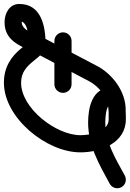

<svg xmlns="http://www.w3.org/2000/svg" viewBox="123 -778 679 1006"><g transform="rotate(90 463.0 -274.5)"><path d="M173.8 -219.5C173.8 -219.5 173.8 -219.5 173.8 -219.5C249.6 -219.1 325.4 -219.1 401.2 -219.5C426.1 -219.6 446.1 -239.9 446 -264.7C445.9 -289.6 425.6 -309.6 400.8 -309.5C400.8 -309.5 400.8 -309.5 400.8 -309.5C325.2 -309.1 249.8 -309.1 174.2 -309.5C149.4 -309.6 129.1 -289.6 129 -264.7C128.9 -239.9 148.9 -219.6 173.8 -219.5ZM534 -593C534 -593 534 -593 534 -593C439.3 -593 347.9 -524.3 305.3 -443.3C258.5 -354.4 211.8 -265.5 165.1 -176.5C145.2 -138.8 124.2 -48.4 76.6 -48.4C66.2 -48.4 61 -55 66.8 -46.7C68.2 -44.6 69.2 -42.4 69.8 -40C70.6 -36.7 70.3 -33.3 70.3 -35.9C70.3 -84.9 157.1 -83.2 189.5 -83.2C189.9 -83.2 188 -83.2 185.5 -83.7C174.1 -85.9 190 -75.3 195.3 -68.5C200 -62.3 204.6 -56.2 209.3 -50.1C256.6 10.1 314.5 45 393 45C577.1 45 757.8 -177.8 757.8 -355.7C757.8 -460.8 709.6 -593.9 584.5 -593.9C527.4 -593.9 419.8 -594.4 419.8 -513C419.8 -416.6 526.1 -396.2 601.6 -396.2C722.3 -396.2 820.3 -453.8 922.4 -509.4C944.2 -521.3 952.3 -548.6 940.4 -570.4C928.5 -592.3 901.2 -600.3 879.3 -588.4C879.3 -588.4 879.3 -588.4 879.3 -588.4C791.7 -540.7 705.2 -486.2 601.6 -486.2C585.9 -486.2 509.8 -488.2 509.8 -513C509.7 -511.5 509.5 -510.1 509.3 -508.6C507.4 -500 496.8 -495.1 506.2 -498C530.4 -505.4 559.5 -503.9 584.5 -503.9C651.4 -503.9 667.8 -405.9 667.8 -355.7C667.8 -228.1 526.9 -45 393 -45C279.9 -45 272.5 -173.2 189.5 -173.2C98.3 -173.2 -19.7 -151.4 -19.7 -35.9C-19.7 17.1 30.2 41.6 76.6 41.6C183.6 41.6 205.2 -59.5 244.7 -134.7C291.5 -223.6 338.2 -312.5 385 -401.4C411.9 -452.7 472.8 -503 534 -503C558.9 -503 579 -523.1 579 -548C579 -572.9 558.9 -593 534 -593Z"/></g></svg>

Font: FRB American Cursive Guidelines Black
Style: Bold Italic
Weight: 900
Italic angle: -25°
Version: Version 2.0;Modular Font Editor K font №1